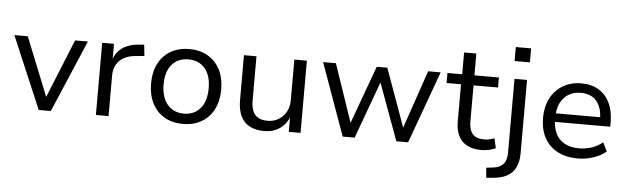

<svg xmlns="http://www.w3.org/2000/svg" viewBox="-53 -905 4238 1298"><g transform="rotate(5 2066.0 -256.0)"><path d="M224 0 16 -490H107L274 -74H259L428 -490H515L306 0Z M612 0V-490H692V-376H688Q705 -433 748.5 -463.5Q792 -494 859 -499L896 -502L904 -426L842 -420Q773 -414 735.5 -375.5Q698 -337 698 -275V0Z M1203 9Q1130 9 1076.5 -22.5Q1023 -54 994 -111Q965 -168 965 -246Q965 -323 994 -379.5Q1023 -436 1076.5 -467.5Q1130 -499 1203 -499Q1276 -499 1329.5 -467.5Q1383 -436 1412 -379.5Q1441 -323 1441 -246Q1441 -168 1412 -111Q1383 -54 1329.5 -22.5Q1276 9 1203 9ZM1203 -61Q1274 -61 1315 -110Q1356 -159 1356 -246Q1356 -333 1315 -381Q1274 -429 1203 -429Q1132 -429 1091 -381Q1050 -333 1050 -246Q1050 -159 1091.5 -110Q1133 -61 1203 -61Z M1755 9Q1695 9 1654.5 -13Q1614 -35 1594 -78.5Q1574 -122 1574 -186V-490H1659V-189Q1659 -148 1670.5 -119.5Q1682 -91 1707 -76.5Q1732 -62 1772 -62Q1814 -62 1846.5 -82Q1879 -102 1897.5 -136Q1916 -170 1916 -213V-490H2001V0H1921V-110H1927Q1905 -53 1860.5 -22Q1816 9 1755 9Z M2287 0 2111 -490H2198L2339 -76H2324L2475 -490H2547L2696 -76H2682L2824 -490H2909L2731 0H2651L2496 -423H2523L2368 0Z M3229 9Q3141 9 3097 -37.5Q3053 -84 3053 -170V-422H2955V-490H3055V-638H3138V-490H3304V-422H3138V-178Q3138 -121 3162.5 -92.5Q3187 -64 3241 -64Q3259 -64 3277 -68Q3295 -72 3310 -78L3325 -12Q3308 -3 3281.5 3Q3255 9 3229 9Z M3400 -610V-705H3504V-610ZM3278 193 3272 125 3317 120Q3362 115 3386 89.5Q3410 64 3410 12V-490H3495V6Q3495 49 3484.5 81.5Q3474 114 3453.5 136.5Q3433 159 3401 172Q3369 185 3325 189Z M3883 9Q3803 9 3745 -21.5Q3687 -52 3656 -109Q3625 -166 3625 -245Q3625 -320 3654.5 -377Q3684 -434 3738 -466.5Q3792 -499 3864 -499Q3934 -499 3982.5 -469Q4031 -439 4057 -384.5Q4083 -330 4083 -254V-224H3689V-282H4027L4010 -266Q4010 -346 3973 -390.5Q3936 -435 3865 -435Q3816 -435 3780.5 -412.5Q3745 -390 3726 -349.5Q3707 -309 3707 -254V-246Q3707 -185 3727.5 -144Q3748 -103 3788 -81.5Q3828 -60 3884 -60Q3926 -60 3967 -72.5Q4008 -85 4045 -115L4074 -55Q4038 -24 3986.5 -7.5Q3935 9 3883 9Z"/></g></svg>

Font: Nunito Sans 10pt
Style: Regular
Weight: 400
Designer: Vernon Adams
Foundry: Vernon Adams
Version: Version 3.101;gftools[0.9.27]